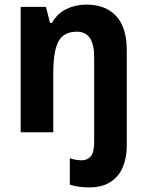

<svg xmlns="http://www.w3.org/2000/svg" viewBox="-20 -576 640 836"><path d="M367 240Q346 240 323.5 237Q301 234 284 228V113Q311 122 336 122Q360 122 375 105Q390 88 390 42V-328Q390 -438 315 -438Q257 -438 234.5 -395.5Q212 -353 212 -259V0H70V-546H180L198 -476H206Q229 -517 269 -536.5Q309 -556 356 -556Q439 -556 485.5 -506.5Q532 -457 532 -356V59Q532 109 515.5 150Q499 191 462.5 215.5Q426 240 367 240Z"/></svg>

Font: Noto Sans Arabic SemCond
Style: Bold
Weight: 700
Width: 4
Designer: Monotype Design Team, Nadine Chahine, Nizar Qandah and Khaled Hosny
Foundry: Monotype Imaging Inc.
Version: Version 2.012; ttfautohint (v1.8.4.7-5d5b)